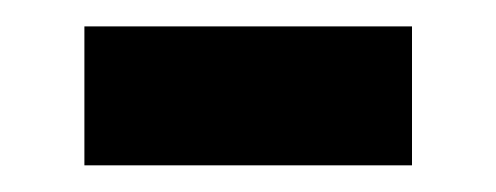

<svg xmlns="http://www.w3.org/2000/svg" viewBox="-20 -325 372 144"><path d="M43.3 -201V-305.2H289V-201Z"/></svg>

Font: Source Sans 3 VF
Style: Regular
Weight: 200
Designer: Paul D. Hunt
Foundry: Adobe
Version: Version 3.046;hotconv 1.0.118;makeotfexe 2.5.65603